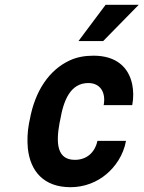

<svg xmlns="http://www.w3.org/2000/svg" viewBox="-20 -770 598 800"><path d="M228 -257 231 -271C245 -353 274 -424 348 -424C397 -424 422 -386 412 -332H531C537 -363 536 -392 531 -418C516 -491 463 -538 370 -538C333 -538 300 -532 270 -518C186 -479 126 -393 104 -271L101 -257C94 -220 93 -184 96 -152C106 -57 162 10 274 10C333 10 385 -12 423 -44C459 -74 494 -122 505 -183H386C375 -133 340 -104 292 -104C217 -104 213 -174 228 -257ZM420 -750 307 -599H410L558 -750Z"/></svg>

Font: Asimov
Style: NarIt
Weight: 500
Designer: Google
Version: Version 2.000980; 2014